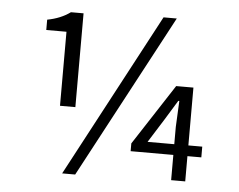

<svg xmlns="http://www.w3.org/2000/svg" viewBox="-53 -811 1106 888"><g transform="rotate(5 500.0 -367.0)"><path d="M300.8 -297.9H229.5V-641.6H135.7V-689.5Q198.2 -701.2 242.2 -733.4H300.8ZM670.9 -747.1H732.4L327.1 12.7H266.6ZM647.5 -167H771.5V-247.1L777.3 -368.2H772.5L716.8 -277.3ZM901.4 -167V-117.2H836.9V0H771.5V-117.2H573.2V-153.3L756.8 -435.5H836.9V-167Z"/></g></svg>

Font: GenEi Gothic M Regular
Style: Regular
Weight: 400
Designer: o_tamon (Modified); [Source Han Sans]
Ryoko NISHIZUKA  (kana & ideographs); Paul D. Hunt (Latin, Greek & Cyrillic); Wenl
Version: Version 1.1a;Original Version 1.004